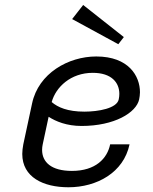

<svg xmlns="http://www.w3.org/2000/svg" viewBox="-20 -747 623 783"><path d="M274.2 -669.2 462.5 -566.7 485 -595.8 319.2 -726.7ZM190.8 -330.8C207.5 -391.7 268.3 -450 358.3 -450C435 -450 466.7 -410 466.7 -364.2C466.7 -356.7 465.8 -349.2 464.2 -341.7C456.7 -305 380.8 -291.7 324.2 -291.7C255.8 -291.7 215.8 -309.2 190.8 -330.8ZM372.5 -516.7C259.2 -516.7 136.7 -448.3 110.8 -325L75 -158.3C72.5 -144.2 70.8 -131.7 70.8 -119.2C70.8 -24.2 156.7 16.7 259.2 16.7C375 16.7 484.2 -43.3 508.3 -158.3H429.2C417.5 -100.8 370 -50 273.3 -50C189.2 -50 151.7 -85.8 151.7 -135.8C151.7 -142.5 152.5 -150.8 154.2 -158.3L178.3 -270.8C207.5 -251.7 252.5 -233.3 312.5 -233.3C446.7 -233.3 535.8 -287.5 547.5 -341.7C549.2 -350.8 550.8 -360.8 550.8 -370.8C550.8 -436.7 505 -516.7 372.5 -516.7Z"/></svg>

Font: BoonHome
Style: Book Oblique
Weight: 400
Italic angle: -12°
Designer: Sungsit Sawaiwan
Foundry: Sungsit Sawaiwan
Version: Version 0.2